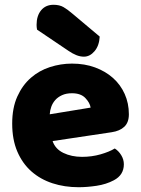

<svg xmlns="http://www.w3.org/2000/svg" viewBox="-20 -767 590 803"><path d="M309 16Q250 16 199.5 -0.5Q149 -17 111.5 -50Q74 -83 52.5 -133Q31 -183 31 -250Q31 -316 52.5 -363.5Q74 -411 109 -441.5Q144 -472 189 -486.5Q234 -501 281 -501Q334 -501 377.5 -485Q421 -469 452.5 -441Q484 -413 501.5 -374Q519 -335 519 -289Q519 -255 500 -237Q481 -219 447 -214L200 -177Q211 -144 245 -127.5Q279 -111 323 -111Q364 -111 400.5 -121.5Q437 -132 460 -146Q476 -136 487 -118Q498 -100 498 -80Q498 -35 456 -13Q424 4 384 10Q344 16 309 16ZM281 -377Q257 -377 239.5 -369Q222 -361 211 -348.5Q200 -336 194.5 -320.5Q189 -305 188 -289L359 -317Q356 -337 337 -357Q318 -377 281 -377ZM135 -643Q133 -653 133 -663Q133 -701 152 -724Q171 -747 204 -747Q229 -747 246 -737Q263 -727 284 -709L397 -614Q395 -576 375.5 -553Q356 -530 331 -530Q315 -530 299 -536.5Q283 -543 267 -554Z"/></svg>

Font: Baloo Bhaijaan
Style: Regular
Weight: 400
Designer: Devika Bhansali and Ek Type
Foundry: Ek Type
Version: Version 1.443;PS 1.000;hotconv 16.6.51;makeotf.lib2.5.65220;